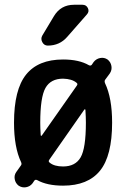

<svg xmlns="http://www.w3.org/2000/svg" viewBox="-20 -785 540 822"><path d="M152.3 -259.8Q152.3 -237.3 154.3 -206.1Q154.3 -204.1 156.2 -203.6Q158.2 -203.1 159.2 -205.1L308.6 -418Q314.5 -425.8 307.6 -430.7Q288.1 -447.3 250 -448.2Q197.3 -448.2 174.8 -408.7Q152.3 -369.1 152.3 -259.8ZM347.7 -259.8Q347.7 -282.2 345.7 -314.5Q345.7 -316.4 343.8 -316.9Q341.8 -317.4 340.8 -315.4L191.4 -101.6Q185.5 -93.8 192.4 -88.9Q211.9 -72.3 250 -72.3Q302.7 -72.3 325.2 -111.3Q347.7 -150.4 347.7 -259.8ZM49.8 -48.8 69.3 -76.2Q74.2 -82 70.3 -90.8Q40 -154.3 40 -259.8Q40 -401.4 91.8 -465.8Q143.6 -530.3 250 -530.3Q318.4 -530.3 360.4 -505.9Q368.2 -502 373 -507.8L380.9 -519.5Q391.6 -533.2 408.7 -536.6Q425.8 -540 440.4 -530.3Q454.1 -519.5 457 -502.4Q460 -485.4 450.2 -470.7L430.7 -444.3Q425.8 -438.5 429.7 -428.7Q460 -365.2 460 -259.8Q460 -118.2 408.2 -54.2Q356.4 9.8 250 9.8Q181.6 9.8 139.6 -13.7Q131.8 -17.6 127 -11.7L119.1 0Q108.4 13.7 91.3 16.6Q74.2 19.5 59.6 9.8Q45.9 -1 43 -18.1Q40 -35.2 49.8 -48.8ZM296.9 -764.6H333Q349.6 -764.6 356.4 -750Q363.3 -735.4 351.6 -722.7L267.6 -627Q235.4 -589.8 184.6 -589.8Q168.9 -589.8 161.1 -604.5Q153.3 -619.1 161.1 -632.8L210.9 -715.8Q240.2 -764.6 296.9 -764.6Z"/></svg>

Font: Rounded Mgen+ 1mn medium
Style: Regular
Weight: 500
Designer: [Source Han Sans]
Ryoko NISHIZUKA  (kana & ideographs); Paul D. Hunt (Latin, Greek & Cyrillic); Wenlong ZHANG  (bopomofo
Version: Version 1.059.20150602